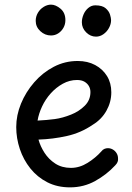

<svg xmlns="http://www.w3.org/2000/svg" viewBox="-20 -808 571 828"><path d="M282 0Q227 0 184 -22Q141 -44 111 -81.5Q81 -119 65.5 -165.5Q50 -212 50 -260Q50 -311 70.5 -361Q91 -411 127.5 -453Q164 -495 212 -520Q260 -545 315 -545Q358 -545 390.5 -527.5Q423 -510 441.5 -480Q460 -450 460 -410Q460 -368 439 -330.5Q418 -293 380 -270Q329 -235 268.5 -221.5Q208 -208 146 -206Q154 -177 172 -149Q190 -121 218.5 -102.5Q247 -84 286 -84Q323 -84 357.5 -105.5Q392 -127 417 -155Q423 -163 430.5 -166Q438 -169 445 -169Q457 -169 467 -163Q477 -157 483 -147Q489 -137 489 -125Q490 -117 487 -109.5Q484 -102 477 -95Q440 -55 390.5 -27.5Q341 0 282 0ZM142 -288Q182 -290 216 -294.5Q250 -299 287 -314Q320 -327 345 -351.5Q370 -376 370 -411Q370 -425 363.5 -436.5Q357 -448 344.5 -455.5Q332 -463 312 -463Q280 -463 251 -447Q222 -431 199 -405.5Q176 -380 161.5 -349Q147 -318 142 -288ZM200 -655Q174 -655 154 -673.5Q134 -692 134 -718Q134 -737 143.5 -753Q153 -769 168.5 -778.5Q184 -788 200 -788Q220 -788 241 -770.5Q262 -753 262 -721Q262 -703 253.5 -688Q245 -673 231 -664Q217 -655 200 -655ZM394 -650Q370 -650 351.5 -668.5Q333 -687 333 -712Q333 -728 340 -745Q347 -762 360.5 -773.5Q374 -785 391 -785Q421 -785 435.5 -772.5Q450 -760 454.5 -745Q459 -730 459 -721Q459 -704 450 -687.5Q441 -671 426 -660.5Q411 -650 394 -650Z"/></svg>

Font: Playpen Sans Hebrew
Style: Regular
Weight: 400
Designer: Tom Grace, Laura Meseguer, Veronika Burian, José Scaglione
Foundry: TypeTogether
Version: Version 2.000